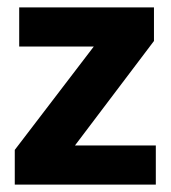

<svg xmlns="http://www.w3.org/2000/svg" viewBox="-20 -500 462 520"><path d="M397 -389 183 -106H402V0H20V-94L234 -374H32V-480H397Z"/></svg>

Font: Mukta Vaani ExtraBold
Style: Regular
Weight: 800
Designer: Noopur Datye, Girish Dalvi, Yashodeep Gholap, Pallavi Karambelkar
Foundry: Ek Type
Version: Version 2.538;PS 1.000;hotconv 16.6.51;makeotf.lib2.5.65220;